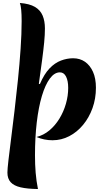

<svg xmlns="http://www.w3.org/2000/svg" viewBox="-20 -946 711 1295"><path d="M249 -379Q278 -447 314 -484.5Q350 -522 391 -537.5Q432 -553 473 -553Q519 -553 553 -529.5Q587 -506 607 -462Q627 -418 627 -354Q627 -281 604 -217Q581 -153 540.5 -104Q500 -55 447 -27.5Q394 0 334 0Q278 0 226 -22Q274 -34 313 -66.5Q352 -99 380.5 -145.5Q409 -192 424.5 -246Q440 -300 440 -353Q440 -401 425.5 -429.5Q411 -458 384 -458Q347 -458 316 -416Q285 -374 262.5 -298.5Q240 -223 228 -121Q216 -19 216 102Q216 164 220.5 219Q225 274 236 329Q164 328 119 317.5Q74 307 52 283Q30 259 30 218Q30 195 37 134.5Q44 74 55 -12Q66 -98 78 -199.5Q90 -301 101 -408Q112 -515 119 -617Q126 -719 126 -804Q126 -849 123 -880Q120 -911 114 -926Q179 -921 215.5 -899.5Q252 -878 267.5 -841Q283 -804 283 -754Q283 -712 278 -660.5Q273 -609 264 -541Q255 -473 242 -381Z"/></svg>

Font: Merienda ExtraBold
Style: Regular
Weight: 800
Designer: Eduardo Rodriguez Tunni
Foundry: Eduardo Rodriguez Tunni
Version: Version 2.001